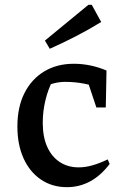

<svg xmlns="http://www.w3.org/2000/svg" viewBox="-20 -766 506 795"><path d="M257 9Q196 9 149.5 -22.5Q103 -54 77.5 -110.5Q52 -167 52 -242Q52 -323 81.5 -381Q111 -439 163.5 -470.5Q216 -502 286 -502Q320 -502 354 -495Q388 -488 421 -474L406 -396Q333 -427 250 -427Q225 -427 201 -420.5Q177 -414 155 -401L201 -439Q179 -397 168 -350.5Q157 -304 157 -258Q157 -199 175.5 -158Q194 -117 227.5 -95Q261 -73 306 -73Q333 -73 363 -81.5Q393 -90 426 -106L434 -87Q361 9 257 9ZM379 -321 328 -474H421L418 -321ZM186 -564 166 -598 346 -746H360L399 -675Q347 -643 293.5 -615.5Q240 -588 186 -564Z"/></svg>

Font: Piazzolla Thin SemiBold
Style: Regular
Weight: 600
Version: Version 2.005